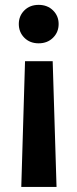

<svg xmlns="http://www.w3.org/2000/svg" viewBox="-20 -573 313 777"><path d="M208.8 183.6 193.2 -325.3H81.3L66.1 183.6ZM136.4 -553.3Q100.9 -553.3 78.5 -530.9Q56.1 -508.5 56.1 -475.9Q56.1 -442.8 78.5 -420.3Q100.9 -397.7 136.4 -397.7Q171.9 -397.7 194.6 -420.3Q217.3 -442.8 217.3 -475.9Q217.3 -508.5 194.6 -530.9Q171.9 -553.3 136.4 -553.3Z"/></svg>

Font: Interface
Style: Bold
Weight: 700
Designer: Rasmus Andersson
Foundry: rsms
Version: Version 1.8